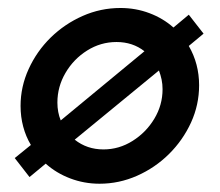

<svg xmlns="http://www.w3.org/2000/svg" viewBox="-20 -447 547 478"><path d="M53.5 -6.2 16.7 -53.5 56.9 -86.1Q44.4 -106.9 37.8 -131.6Q31.2 -156.2 31.2 -183.3Q31.2 -231.2 51.4 -275.3Q71.5 -319.4 106.2 -353.5Q141 -387.5 185.8 -407.3Q230.6 -427.1 279.9 -427.1Q318.1 -427.1 352.1 -414.2Q386.1 -401.4 411.8 -378.5L450 -410.4L486.8 -363.2L450 -332.6Q475.7 -288.2 475.7 -234.7Q475.7 -186.1 455.6 -142Q435.4 -97.9 400.7 -63.5Q366 -29.2 321.2 -9.4Q276.4 10.4 227.8 10.4Q189.6 10.4 154.9 -2.8Q120.1 -16 93.8 -39.6ZM131.2 -147.2 339.6 -319.4Q310.4 -342.4 270.1 -342.4Q230.6 -342.4 196.9 -321.2Q163.2 -300 143.1 -265.6Q122.9 -231.2 122.9 -191.7Q122.9 -167.4 131.2 -147.2ZM237.5 -75Q276.4 -75 310.1 -96.2Q343.8 -117.4 364.2 -151.4Q384.7 -185.4 384.7 -225Q384.7 -237.5 382.3 -249Q379.9 -260.4 375.7 -271.5L166 -99.3Q196.5 -75 237.5 -75Z"/></svg>

Font: Afacad Medium
Style: Italic
Weight: 500
Italic angle: -14°
Designer: Kristian Moeller
Foundry: Dicotype
Version: Version 1.000; ttfautohint (v1.8.4.7-5d5b)